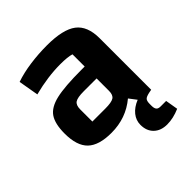

<svg xmlns="http://www.w3.org/2000/svg" viewBox="-190 -636 935 935"><g transform="rotate(-45 277.5 -168.5)"><path d="M513 155Q467 175 425 175Q382 175 356.5 150.5Q331 126 331 84Q331 53 351 28Q371 3 408 -12L379 -50Q305 12 204 12Q118 12 79 -25.5Q40 -63 40 -147Q40 -214 63 -248Q86 -282 144 -295.5Q202 -309 318 -309H340V-393Q315 -401 264 -401Q178 -401 81 -376L63 -480Q109 -496 166.5 -504Q224 -512 283 -512Q393 -512 441 -475.5Q489 -439 489 -355V0L473 3Q449 8 442 16Q435 24 435 44V57Q435 74 441.5 82Q448 90 464 90H502ZM340 -141V-227H252Q208 -227 192.5 -216.5Q177 -206 177 -177V-93H266Q309 -93 324.5 -103Q340 -113 340 -141Z"/></g></svg>

Font: Changa SemiBold
Style: Regular
Weight: 600
Designer: Eduardo Rodriguez Tunni
Foundry: Eduardo Rodriguez Tunni
Version: Version 2.002; ttfautohint (v1.5) -l 8 -r 50 -G 150 -x 14 -H